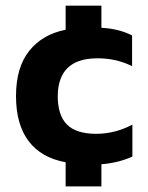

<svg xmlns="http://www.w3.org/2000/svg" viewBox="-20 -580 530 686"><path d="M186.3 -237Q187.6 -368.4 321.1 -371.5Q391.4 -373.5 451.9 -343.7V-453.4Q405.3 -477.4 342.3 -480.7V-559.8H214.5V-473.7Q131.4 -457.3 84.3 -398.1Q37.2 -338.8 37.2 -237Q37.2 -135 82.5 -75.5Q127.8 -16 214.5 -0.3V85.9H342.3V6.8Q401.2 2.4 453 -20.5V-134.8Q390 -101.4 321.6 -101.9Q250.6 -102.5 218.5 -135.8Q186.3 -169.1 186.3 -237Z"/></svg>

Font: Arad-VF Thin Dots1
Style: Regular
Weight: 100
Designer: Mohammad Darvishi
Version: Version 1.000;August 30, 2024;FontCreator 15.0.0.2992 64-bit